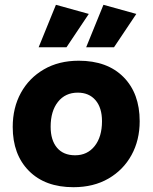

<svg xmlns="http://www.w3.org/2000/svg" viewBox="-20 -770 636 800"><path d="M308 -517Q427 -517 494.5 -449Q562 -381 562 -265Q562 -186 528 -124Q494 -62 432 -26Q370 10 286 10Q168 10 100.5 -58Q33 -126 33 -241Q33 -321 67 -383Q101 -445 163 -481Q225 -517 308 -517ZM293 -123Q344 -123 374.5 -161.5Q405 -200 405 -265Q405 -321 378 -352.5Q351 -384 304 -384Q252 -384 221.5 -345.5Q191 -307 191 -242Q191 -186 217.5 -154.5Q244 -123 293 -123ZM455 -573H339L411 -750L548 -712ZM257 -573H141L213 -750L350 -712Z"/></svg>

Font: Livvic
Style: Bold
Weight: 700
Designer: Jacques Le Bailly, Baron von Fonthausen
Version: Version 1.001; ttfautohint (v1.8.2)